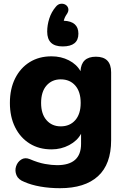

<svg xmlns="http://www.w3.org/2000/svg" viewBox="-20 -798 660 1009"><path d="M299 -134Q347 -134 375.5 -166.5Q404 -199 404 -257Q404 -316 375.5 -348.5Q347 -381 299 -381Q253 -381 224.5 -348.5Q196 -316 196 -257Q196 -199 224.5 -166.5Q253 -134 299 -134ZM295 191Q241 191 192.5 182.5Q144 174 108 158Q76 146 66.5 122.5Q57 99 64.5 76Q72 53 91.5 40.5Q111 28 136 38Q180 57 216 63.5Q252 70 280 70Q406 70 406 -42V-95Q386 -58 343.5 -35.5Q301 -13 251 -13Q185 -13 136 -43.5Q87 -74 59.5 -129Q32 -184 32 -257Q32 -331 59.5 -386Q87 -441 136 -471.5Q185 -502 251 -502Q301 -502 342 -481Q383 -460 403 -424Q407 -500 484 -500Q564 -500 564 -418V-61Q564 65 495 128Q426 191 295 191ZM309 -554Q228 -554 228 -632Q228 -666 239 -700.5Q250 -735 273 -762Q284 -776 298.5 -778Q313 -780 324.5 -773Q336 -766 339 -752.5Q342 -739 330 -722Q320 -708 315 -689Q392 -686 392 -621Q392 -554 309 -554Z"/></svg>

Font: Chiron GoRound TC EB
Style: Regular
Weight: 700
Designer: Ryoko NISHIZUKA 西塚涼子 (kana, bopomofo & ideographs); Paul D. Hunt (Latin, Greek & Cyrillic); Sandoll Communications 산돌커뮤니
Foundry: Adobe
Version: Version 1.000;hotconv 1.1.1;makeotfexe 2.6.0